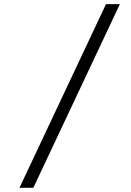

<svg xmlns="http://www.w3.org/2000/svg" viewBox="-20 -806 626 919"><path d="M73.2 92.8H139.6L553.7 -786.1H487.3Z"/></svg>

Font: Cascadia Mono Light
Style: Regular
Weight: 300
Monospace: yes
Designer: Aaron Bell
Foundry: Saja Typeworks
Version: Version 2404.023